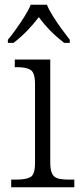

<svg xmlns="http://www.w3.org/2000/svg" viewBox="-20 -786 342 806"><path d="M27 0V-32H47Q90 -32 108.5 -43Q127 -54 127 -102V-433Q127 -481 108.5 -492.5Q90 -504 52 -504H42V-536H191V-105Q191 -72 199 -56.5Q207 -41 224.5 -36.5Q242 -32 272 -32H292V0ZM13 -619Q29 -638 47.5 -664Q66 -690 83 -717Q100 -744 109 -766H177Q186 -744 203 -717Q220 -690 239 -664Q258 -638 273 -619V-606H249Q216 -632 190.5 -658Q165 -684 143 -714Q120 -684 95 -658Q70 -632 37 -606H13Z"/></svg>

Font: Noto Serif Myanmar Light
Style: Regular
Weight: 300
Designer: Ben Mitchell and the Monotype Design Team
Foundry: Monotype Imaging Inc.
Version: Version 2.106; ttfautohint (v1.8.4.7-5d5b)